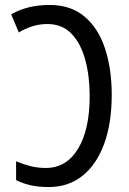

<svg xmlns="http://www.w3.org/2000/svg" viewBox="-20 -745 522 775"><path d="M177 10Q136 10 104.5 3Q73 -4 45 -18V-94Q73 -82 102.5 -74.5Q132 -67 165 -67Q248 -67 295 -144.5Q342 -222 342 -357Q342 -438 324 -504Q306 -570 268.5 -609Q231 -648 171 -648Q139 -648 109.5 -638.5Q80 -629 56 -614L25 -687Q91 -725 180 -725Q266 -725 321.5 -678Q377 -631 404 -549Q431 -467 431 -362Q431 -248 400.5 -164.5Q370 -81 313 -35.5Q256 10 177 10Z"/></svg>

Font: Avrile Sans Condensed
Style: Regular
Weight: 400
Width: 3
Designer: Monotype Design Team
Foundry: Monotype Imaging Inc.
Version: Version 2.001;September 10, 2019;FontCreator 11.5.0.2425 64-